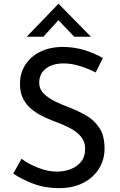

<svg xmlns="http://www.w3.org/2000/svg" viewBox="-20 -971 622 999"><path d="M478 -594Q441 -613 397 -627Q353 -641 312 -641Q253 -641 218.5 -614Q184 -587 184 -541Q184 -508 206.5 -485Q229 -462 264.5 -444.5Q300 -427 340 -412Q385 -395 427 -371Q469 -347 496.5 -306.5Q524 -266 524 -198Q524 -140 495 -93.5Q466 -47 413 -19.5Q360 8 287 8Q215 8 153.5 -15Q92 -38 49 -68L92 -145Q127 -118 178.5 -98Q230 -78 277 -78Q312 -78 345.5 -90Q379 -102 401 -128.5Q423 -155 423 -197Q423 -233 403 -258Q383 -283 351.5 -300.5Q320 -318 283 -332Q249 -344 214 -360Q179 -376 149.5 -398.5Q120 -421 102 -454Q84 -487 84 -534Q84 -591 111.5 -633.5Q139 -676 187 -700.5Q235 -725 298 -727Q367 -727 420.5 -710Q474 -693 515 -669ZM366 -780 284 -866 206 -780H119L284 -951H285L453 -780Z"/></svg>

Font: Synthetic
Style: Regular
Weight: 400
Designer: Santiago Orozco
Foundry: Typemade
Version: Version 2.000; ttfautohint (v1.8.4.7-5d5b)